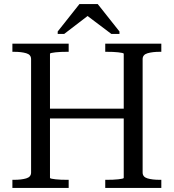

<svg xmlns="http://www.w3.org/2000/svg" viewBox="-20 -925 855 945"><path d="M194 -390H621V-342H194ZM41 0V-40H50Q85 -40 109 -47Q133 -54 133 -76V-634Q133 -656 109 -663Q85 -670 50 -670H41V-710H318V-670H309Q295 -670 280.5 -669.5Q266 -669 253.5 -667.5Q241 -666 233.5 -664.5Q226 -663 226 -660V-50Q226 -47 233.5 -45.5Q241 -44 253.5 -42.5Q266 -41 280.5 -40.5Q295 -40 309 -40H318V0ZM498 0V-40H507Q520 -40 535 -40.5Q550 -41 562 -42.5Q574 -44 581.5 -45.5Q589 -47 589 -50V-660Q589 -663 581.5 -664.5Q574 -666 562 -667.5Q550 -669 535 -669.5Q520 -670 506 -670H498V-710H774V-670H765Q731 -670 706.5 -663Q682 -656 682 -634V-76Q682 -54 706 -47Q730 -40 765 -40H774V0ZM461 -905H371L264 -770V-758H296L416 -850H406L528 -758H568V-770Z"/></svg>

Font: Roboto Serif 72pt
Style: Regular
Weight: 400
Designer: Greg Gazdowicz
Foundry: Commercial Type
Version: Version 1.008